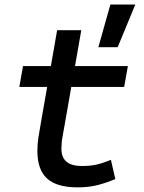

<svg xmlns="http://www.w3.org/2000/svg" viewBox="-20 -805 626 835"><path d="M316.9 9.8Q227.1 9.8 184.8 -28.6Q142.6 -66.9 142.6 -147.9Q142.6 -178.2 147 -207Q151.4 -235.8 160.6 -287.1L185.1 -426.8H64L80.1 -517.6H201.2L228.5 -673.8H333.5L306.2 -517.6H536.1L520 -426.8H290L265.6 -287.1Q257.3 -238.3 252.2 -211.9Q247.1 -185.5 247.1 -157.7Q247.1 -83 335.9 -83Q371.6 -83 398.4 -88.9Q425.3 -94.7 462.4 -109.9L481.4 -26.4Q446.3 -11.2 407 -0.7Q367.7 9.8 316.9 9.8ZM407.7 -599.6 460 -785.2H568.4L491.7 -599.6Z"/></svg>

Font: Cascadia Mono
Style: Italic
Weight: 400
Italic angle: -10°
Monospace: yes
Designer: Aaron Bell
Foundry: Saja Typeworks
Version: Version 2404.023; ttfautohint (v1.8.4)